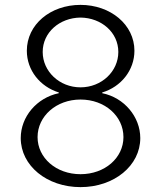

<svg xmlns="http://www.w3.org/2000/svg" viewBox="-20 -757 660 787"><path d="M310 10C448 10 555 -78 555 -191C555 -278 489 -357 399 -375V-378C476 -401 531 -469 531 -549C531 -656 433 -737 310 -737C186 -737 90 -656 90 -549C90 -469 144 -402 221 -378V-375C130 -356 65 -278 65 -191C65 -78 172 10 310 10ZM134 -195C134 -281 211 -349 310 -349C410 -349 486 -281 486 -195C486 -110 410 -43 310 -43C210 -43 134 -110 134 -195ZM155 -544C155 -624 224 -684 310 -685C396 -684 465 -624 465 -544C465 -464 396 -399 310 -399C224 -399 155 -464 155 -544Z"/></svg>

Font: Wafeq Light
Style: Regular
Weight: 300
Designer: Rasmus Andersson & Azza Alameddine
Foundry: Google & TypeTogether
Version: Version 3.000;January 28, 2025;FontCreator 15.0.0.3014 64-bi